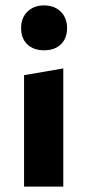

<svg xmlns="http://www.w3.org/2000/svg" viewBox="-20 -690 324 710"><path d="M69 -412 214 -437V0H69ZM58 -586Q58 -624 81.5 -647Q105 -670 143 -670Q181 -670 204.5 -647Q228 -624 228 -586Q228 -548 205 -526Q182 -504 143 -504Q104 -504 81 -526Q58 -548 58 -586Z"/></svg>

Font: Ysabeau Ultrabold
Style: Regular
Weight: 800
Designer: Christian Thalmann (Catharsis Fonts)
Version: Version 0.003